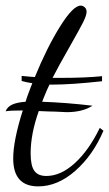

<svg xmlns="http://www.w3.org/2000/svg" viewBox="-51 -617 388 683"><path d="M317 -152Q280 -65 217 -9.5Q154 46 85 46Q-4 46 -4 -53Q-4 -117 30 -224H24Q-17 -224 -31 -221Q-25 -237 -7.5 -245Q10 -253 40 -255Q45 -272 50 -284.5Q55 -297 58 -306L64 -321Q43 -324 26 -329V-347Q66 -343 73 -343Q116 -448 162.5 -522.5Q209 -597 236 -597Q244 -597 250.5 -591Q257 -585 257 -575Q257 -562 244 -536.5Q231 -511 202 -460Q154 -376 136 -340H169Q252 -340 312 -346V-328Q202 -316 136 -316H125L117 -299Q102 -264 99 -255Q185 -252 278 -241Q243 -218 186 -218L144 -220Q127 -220 87 -222Q58 -141 58 -71Q58 -28 71 -9.5Q84 9 114 9Q165 9 215 -36.5Q265 -82 304 -162Z"/></svg>

Font: Dancing Script
Style: Regular
Weight: 400
Designer: Pablo Impallari
Foundry: Pablo Impallari
Version: Version 2.000